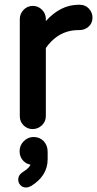

<svg xmlns="http://www.w3.org/2000/svg" viewBox="-20 -540 419 828"><path d="M177.7 -449.2Q241.2 -519.5 319.3 -519.5H324.2Q347.7 -519.5 363.3 -502.9Q378.9 -486.3 378.9 -463.9Q378.9 -440.4 362.3 -425.3Q345.7 -410.2 322.3 -410.2H317.4Q250 -410.2 201.2 -361.3Q188.5 -348.6 177.7 -333V-39.1Q177.7 -16.6 161.1 0Q143.6 16.6 120.6 16.6Q97.7 16.6 81.5 0.5Q65.4 -15.6 65.4 -39.1V-458Q65.4 -480.5 82 -498Q98.6 -514.6 121.6 -514.6Q144.5 -514.6 161.1 -498Q177.7 -481.4 177.7 -458ZM58.6 234.4Q58.6 215.8 75.2 204.1Q101.6 187.5 108.4 175.8Q110.4 172.9 111.3 169.9Q93.8 167 81.1 154.3Q64.5 137.7 64.5 112.3Q64.5 86.9 82.5 68.8Q100.6 50.8 125 50.8Q151.4 50.8 168.9 69.3Q185.5 87.9 185.5 114.3V146.5Q185.5 218.8 113.3 262.7Q101.6 268.6 91.8 268.6Q77.1 268.6 67.4 257.8Q58.6 248 58.6 234.4Z"/></svg>

Font: FakePearl
Style: SemiBold
Weight: 400
Version: Version 1.2